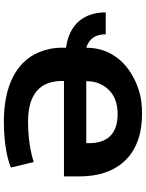

<svg xmlns="http://www.w3.org/2000/svg" viewBox="102 -862 771 1016"><g transform="rotate(90 488.0 -354.5)"><path d="M623 -117C481 -117 409 -179 409 -296V-307H914V-385C914 -436 908 -482 894 -523C855 -638 759 -720 584 -720C534 -721 488 -714 446 -699C326 -657 233 -565 233 -425C185 -440 162 -474 162 -528H46C46 -411 111 -334 233 -318V-296C233 -251 242 -210 258 -172C308 -56 433 11 623 11C716 11 806 -1 867 -26L838 -147C779 -128 706 -117 623 -117ZM738 -440V-425H410C410 -448 413 -469 421 -489C443 -547 494 -591 584 -591C694 -591 738 -531 738 -440Z"/></g></svg>

Font: Asimov
Style: XWid
Weight: 500
Designer: Google
Version: Version 2.000980; 2014